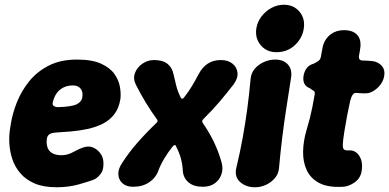

<svg xmlns="http://www.w3.org/2000/svg" viewBox="-20 -770 1640 809"><path d="M218.2 19Q163 19 125.7 2.9Q88.4 -13.2 65.4 -40.4Q42.4 -67.6 31.9 -99.7Q21.4 -131.8 19.5 -164.7Q17.6 -197.6 22 -225L26 -250Q32.6 -292 51.1 -338.8Q69.6 -385.6 102.2 -426.5Q134.8 -467.4 184.8 -493.2Q234.8 -519 303.8 -519Q367.8 -519 405.8 -501.7Q443.8 -484.4 462.3 -458Q480.8 -431.6 485.5 -403Q490.2 -374.4 487.2 -352Q480.8 -313 460.9 -287.7Q441 -262.4 411.9 -248.1Q382.8 -233.8 348.6 -226.5Q314.4 -219.2 279.6 -216.2Q244.8 -213.2 213.4 -211.4Q194 -209.6 186.5 -202.9Q179 -196.2 177.4 -185.8Q174.8 -165 180 -149.2Q185.2 -133.4 200 -124.7Q214.8 -116 239.8 -116Q264.6 -116 289.5 -129.8Q314.4 -143.6 332.8 -149.2Q353.8 -156.2 371.8 -148.6Q389.8 -141 402.1 -124.8Q414.4 -108.6 415.6 -89.2Q418.2 -56 404.5 -37.9Q390.8 -19.8 375 -13Q355.2 -5.4 312.3 6.8Q269.4 19 218.2 19ZM224.8 -318.6Q282 -320.2 303.3 -330.8Q324.6 -341.4 326.8 -360.8Q329.2 -375.8 325.1 -386.7Q321 -397.6 311.4 -403.8Q301.8 -410 286.8 -410Q263.6 -410 245.8 -400.6Q228 -391.2 217 -374.5Q206 -357.8 201.6 -334.6Q201 -326.4 208.6 -322.2Q216.2 -318 224.8 -318.6Z M541 17Q513.2 17 496.8 2.9Q480.4 -11.2 478.7 -33.6Q477 -56 492.6 -80.2Q521.6 -126 559 -168.6Q596.4 -211.2 640 -253Q647 -260 641.4 -267Q614 -305 592.8 -340.1Q571.6 -375.2 552.2 -413.8Q539.8 -439.4 548.9 -463Q558 -486.6 580.3 -501.8Q602.6 -517 628.6 -517Q665.2 -517 685.1 -501.6Q705 -486.2 711.2 -457.2Q716.4 -433 722.7 -408.5Q729 -384 741.4 -359.2Q743.8 -354 747.8 -354Q751.8 -354 755.4 -359.2Q775 -384 789.7 -408.8Q804.4 -433.6 816.8 -457.2Q847.8 -517 910.6 -517Q940.2 -517 959 -502.3Q977.8 -487.6 980.6 -464.1Q983.4 -440.6 964.2 -414.4Q934.4 -375.8 904.6 -340.7Q874.8 -305.6 835.6 -267Q829.6 -261 833.6 -253Q861.4 -213.2 881.1 -172.2Q900.8 -131.2 913.2 -87Q921.2 -59.8 913.2 -35.9Q905.2 -12 885 2.5Q864.8 17 835 17Q796.2 17 774.3 -1.6Q752.4 -20.2 750.2 -50.4Q749.2 -76.4 742.2 -102.1Q735.2 -127.8 721.8 -153.2Q718.8 -164.8 707.8 -153.2Q687.6 -127.8 672.2 -102.1Q656.8 -76.4 647 -50.4Q636 -20.2 608.1 -1.6Q580.2 17 541 17Z M1054 19Q1016.4 19 991.8 -3Q967.2 -25 975.6 -61.8Q991.6 -128.8 1002.6 -189.4Q1013.6 -250 1021.8 -310.9Q1030 -371.8 1036 -438.2Q1038.6 -463.2 1054 -480.9Q1069.4 -498.6 1092.4 -508.8Q1115.4 -519 1139.8 -519Q1175.4 -519 1193.9 -497.3Q1212.4 -475.6 1206 -440Q1195.6 -373 1186.1 -311.8Q1176.6 -250.6 1169.1 -189.7Q1161.6 -128.8 1155.6 -61.8Q1153.6 -37.8 1138.3 -19.6Q1123 -1.4 1100.7 8.8Q1078.4 19 1054 19ZM1143.8 -550Q1116.4 -550 1096.1 -563.7Q1075.8 -577.4 1065.8 -600Q1055.8 -622.6 1060 -650Q1064.8 -678.4 1081.9 -700.8Q1099 -723.2 1123.7 -736.6Q1148.4 -750 1175.8 -750Q1217.4 -750 1241.9 -720.8Q1266.4 -691.6 1260 -650Q1254.2 -609.4 1222.5 -579.7Q1190.8 -550 1143.8 -550Z M1425.4 17Q1362.8 20.6 1326.1 1.6Q1289.4 -17.4 1272.9 -52Q1256.4 -86.6 1257.1 -130.6Q1257.8 -174.6 1271 -219.8Q1279.6 -248.4 1285.5 -271.7Q1291.4 -295 1296.1 -318.6Q1300.8 -342.2 1305.6 -370.2Q1307.8 -379.8 1305 -383.6Q1302.2 -387.4 1297.2 -390.1Q1292.2 -392.8 1285.6 -398.2Q1268.4 -404.8 1262.2 -418Q1256 -431.2 1259 -451Q1262.6 -469.8 1272.5 -483.1Q1282.4 -496.4 1302 -501.8Q1314.2 -507.8 1322 -513.5Q1329.8 -519.2 1332 -530.4Q1333.4 -541.4 1336.4 -555Q1339.4 -568.6 1341.2 -579Q1350.6 -608.6 1373.8 -625.8Q1397 -643 1430.4 -643Q1463.4 -643 1481.8 -626.2Q1500.2 -609.4 1499.2 -577.8Q1498 -568 1496.6 -557.4Q1495.2 -546.8 1492.8 -536.4Q1489 -515 1508.6 -515Q1520.2 -515 1531.5 -514.1Q1542.8 -513.2 1553.4 -512Q1575.8 -507.8 1589.5 -491.5Q1603.2 -475.2 1599 -451Q1595.4 -425.2 1575 -403.9Q1554.6 -382.6 1530.8 -377.4Q1519 -376.4 1506.2 -376.9Q1493.4 -377.4 1481.8 -378.4Q1473 -380 1466.5 -371.2Q1460 -362.4 1455.6 -345.4Q1448.8 -314.4 1443.1 -285.3Q1437.4 -256.2 1431 -216.2Q1425.2 -180.2 1424.5 -162.4Q1423.8 -144.6 1429.8 -140Q1435.8 -135.4 1449.4 -136.2Q1476.6 -138.8 1493.4 -113.9Q1510.2 -89 1503.8 -49.2Q1499 -19.2 1474.8 -1.9Q1450.6 15.4 1425.4 17Z"/></svg>

Font: Winky Sans
Style: Italic
Weight: 400
Italic angle: -8.97852°
Designer: Simon Atzbach
Foundry: typofactur
Version: Version 1.205